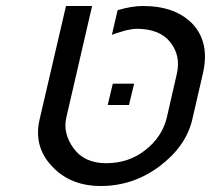

<svg xmlns="http://www.w3.org/2000/svg" viewBox="-20 -620 703 640"><path d="M334 -76Q410 -76 466 -121Q521 -165 536 -228L569 -372Q584 -434 547 -480Q512 -524 435 -524Q423 -524 400 -519Q392 -517 367 -509L353 -504L372 -586Q419 -600 456 -600Q566 -600 623 -539Q679 -478 657 -378L621 -222Q600 -132 512 -66Q424 0 316 0Q214 0 153 -66Q91 -132 112 -222L200 -600H287L201 -228Q189 -176 225 -126Q261 -76 334 -76ZM356 -341H427L410 -270H339Z"/></svg>

Font: Miedinger
Style: Italic
Weight: 400
Italic angle: -13°
Version: Version 001.000